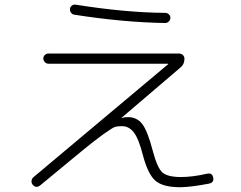

<svg xmlns="http://www.w3.org/2000/svg" viewBox="-20 -783 1040 829"><path d="M153.3 17.6Q135.7 31.2 121.1 14.6Q115.2 7.8 116.2 -2Q117.2 -11.7 124 -17.6L706.1 -505.9V-506.8Q706.1 -507.8 705.1 -507.8H189.5Q180.7 -507.8 173.8 -514.6Q167 -521.5 167 -530.3Q167 -539.1 173.3 -545.4Q179.7 -551.8 189.5 -551.8H752.9Q762.7 -551.8 769.5 -545.4Q776.4 -539.1 776.4 -529.3Q776.4 -504.9 758.8 -491.2L504.9 -274.4L503.9 -273.4H505.9Q516.6 -277.3 532.2 -277.3Q571.3 -277.3 594.2 -247.6Q617.2 -217.8 639.6 -131.8Q659.2 -57.6 681.6 -38.1Q704.1 -18.6 761.7 -18.6Q811.5 -18.6 875 -33.2Q896.5 -37.1 900.4 -16.6Q905.3 4.9 882.8 9.8Q807.6 24.4 758.8 25.4Q683.6 25.4 651.4 -2.4Q619.1 -30.3 597.7 -110.4Q579.1 -183.6 558.1 -210.9Q537.1 -238.3 506.8 -238.3Q488.3 -238.3 477.5 -235.4Q466.8 -232.4 427.2 -204.1Q387.7 -175.8 332.5 -130.4Q277.3 -85 153.3 17.6ZM307.6 -762.7Q523.4 -728.5 693.4 -727.5Q702.1 -727.5 709 -721.2Q715.8 -714.8 715.8 -706.1Q715.8 -697.3 709 -690.4Q702.1 -683.6 693.4 -683.6Q511.7 -686.5 299.8 -719.7Q291 -721.7 286.1 -729Q281.2 -736.3 282.2 -745.1Q283.2 -753.9 291 -759.3Q298.8 -764.6 307.6 -762.7Z"/></svg>

Font: Rounded Mgen+ 1m light
Style: Regular
Weight: 200
Designer: [Source Han Sans]
Ryoko NISHIZUKA  (kana & ideographs); Paul D. Hunt (Latin, Greek & Cyrillic); Wenlong ZHANG  (bopomofo
Version: Version 1.059.20150602